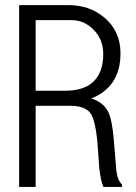

<svg xmlns="http://www.w3.org/2000/svg" viewBox="-20 -739 540 760"><path d="M55.7 1H121.1V-320.3H256.8Q316.4 -320.3 337.9 -291Q358.4 -261.7 366.2 -168L373 -73.2Q376 -46.9 379.9 -29.3Q383.8 -10.7 389.6 1H462.9V-8.8Q453.1 -17.6 447.3 -33.2Q441.4 -50.8 439.5 -75.2L430.7 -183.6Q423.8 -263.7 410.2 -292Q392.6 -333 340.8 -349.6Q396.5 -370.1 426.8 -415Q457 -460.9 457 -527.3Q457 -616.2 392.6 -669.9Q334 -718.8 251 -718.8H55.7ZM121.1 -379.9V-659.2H264.6Q310.5 -659.2 346.7 -625Q388.7 -585.9 388.7 -525.4Q388.7 -450.2 346.7 -413.1Q309.6 -379.9 237.3 -379.9Z"/></svg>

Font: DotumChe
Style: Regular
Weight: 400
Monospace: yes
Version: Version 2.21